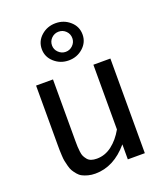

<svg xmlns="http://www.w3.org/2000/svg" viewBox="-148 -901 861 1010"><g transform="rotate(-20 282.5 -395.5)"><path d="M339.8 -699.2Q339.8 -723.1 323.2 -739.5Q306.6 -755.9 283.2 -755.9Q259.8 -755.9 242.9 -739.5Q226.1 -723.1 226.1 -699.2Q226.1 -676.3 243.2 -659.7Q260.3 -643.1 283.2 -643.1Q306.2 -643.1 323 -659.7Q339.8 -676.3 339.8 -699.2ZM397 -699.2Q397 -655.3 363.3 -625.2Q329.6 -595.2 283.2 -595.2Q236.8 -595.2 202.9 -625.2Q168.9 -655.3 168.9 -699.2Q168.9 -743.7 202.6 -773.4Q236.3 -803.2 283.2 -803.2Q329.6 -803.2 363.3 -773.4Q397 -743.7 397 -699.2ZM169.9 -185.1Q169.9 -165 170.4 -153.8Q170.9 -142.6 172.9 -125.2Q174.8 -107.9 179.7 -98.1Q184.6 -88.4 192.6 -78.4Q200.7 -68.4 213.9 -63.7Q227.1 -59.1 245.1 -59.1Q291 -59.1 329.6 -88.6Q368.2 -118.2 396 -167.5V-529.8H491.2V0H396V-84Q314.5 12.2 210.9 12.2Q189 12.2 170.7 7.3Q152.3 2.4 139.2 -4.4Q126 -11.2 115.5 -23.9Q105 -36.6 98.4 -47.6Q91.8 -58.6 87.2 -76.4Q82.5 -94.2 80.1 -106.2Q77.6 -118.2 76.7 -138.2Q75.7 -158.2 75.4 -168.5Q75.2 -178.7 75.2 -198.2Q75.2 -201.7 75.2 -203.1V-529.8H169.9Z"/></g></svg>

Font: Aurulent Sans
Style: Regular
Weight: 400
Version: Version 2007.05.04